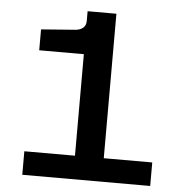

<svg xmlns="http://www.w3.org/2000/svg" viewBox="-51 -749 752 797"><g transform="rotate(5 325.0 -350.0)"><path d="M282 -46V-521H96V-608L240 -619Q259 -621 270.5 -631Q282 -641 282 -660V-700H402V-46ZM71 0V-98H604V0Z"/></g></svg>

Font: Host Grotesk Light SemiBold
Style: Regular
Weight: 600
Version: Version 1.003